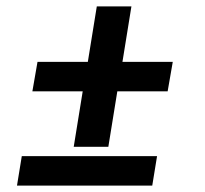

<svg xmlns="http://www.w3.org/2000/svg" viewBox="-20 -579 640 599"><path d="M210 -121 238 -294H81L97 -386H254L282 -559H390L362 -386H519L503 -294H346L318 -121ZM33 0 48 -92H470L455 0Z"/></svg>

Font: Iosevka Etoile Semibold
Style: Italic
Weight: 600
Italic angle: -9°
Designer: Belleve Invis
Foundry: Belleve Invis
Version: Version 22.1.2; ttfautohint (v1.8.4)